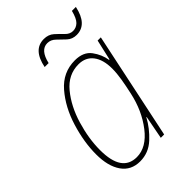

<svg xmlns="http://www.w3.org/2000/svg" viewBox="-215 -796 892 892"><g transform="rotate(-45 231.5 -349.5)"><path d="M162 10Q218 10 260 -29Q302 -68 327 -115H329L307 0H329L440 -527H419L396 -426H393Q387 -466 361 -501.5Q335 -537 279 -537Q200 -537 147 -475.5Q94 -414 67 -326Q40 -238 40 -158Q40 -80 71.5 -35Q103 10 162 10ZM165 -15Q67 -15 67 -159Q67 -234 91.5 -316Q116 -398 163 -455Q210 -512 278 -512Q324 -512 349.5 -479Q375 -446 375 -387Q375 -357 369 -320.5Q363 -284 354 -244Q334 -151 281.5 -83Q229 -15 165 -15ZM158 -614H184Q200 -684 245 -684Q268 -684 285.5 -666.5Q303 -649 322 -631.5Q341 -614 369 -614Q438 -614 458 -709H432Q422 -669 406.5 -654Q391 -639 370 -639Q349 -639 332.5 -656.5Q316 -674 296.5 -691.5Q277 -709 247 -709Q177 -709 158 -614Z"/></g></svg>

Font: Noto Sans UI SemiCondensed Thin
Style: Italic
Weight: 250
Width: 4
Italic angle: -12°
Designer: Monotype Design Team
Foundry: Monotype Imaging Inc.
Version: Version 1.901